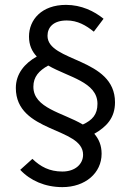

<svg xmlns="http://www.w3.org/2000/svg" viewBox="-20 -704 537 788"><path d="M117 -348C117 -389 140 -414 178 -435C261 -387 380 -368 380 -278C380 -234 359 -211 320 -193C237 -242 117 -260 117 -348ZM236 64C330 64 397 6 397 -73C397 -107 386 -133 367 -155C418 -184 452 -221 452 -284C452 -468 175 -449 175 -557C175 -591 198 -620 254 -620C298 -620 333 -600 365 -574L405 -627C367 -658 314 -684 251 -684C151 -684 99 -623 99 -554C99 -519 111 -493 131 -472C81 -444 45 -401 45 -343C45 -158 321 -183 321 -69C321 -31 289 0 236 0C183 0 146 -20 113 -52L63 -7C104 37 165 64 236 64Z"/></svg>

Font: Giro Sans Regular
Style: Regular
Weight: 400
Designer: Paul D. Hunt
Foundry: Adobe Systems Incorporated
Version: Version 1.000;PS 1.0;hotconv 1.0.88;makeotf.lib2.5.647800